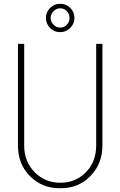

<svg xmlns="http://www.w3.org/2000/svg" viewBox="-20 -982 637 1016"><path d="M304 14H294Q202 14 138.5 -50Q75 -114 75 -211V-750H108V-212Q108 -127 163 -71Q218 -15 299 -15Q380 -15 434.5 -70.5Q489 -126 489 -212V-750H522V-213Q522 -115 458.5 -50.5Q395 14 304 14ZM300 -812H296Q266 -812 244.5 -834.5Q223 -857 223 -887.5Q223 -918 245 -940Q267 -962 298.5 -962Q330 -962 352 -940Q374 -918 374 -887.5Q374 -857 352 -834.5Q330 -812 300 -812ZM348 -887Q348 -908 333.5 -923Q319 -938 298.5 -938Q278 -938 263 -922.5Q248 -907 248 -887Q248 -867 263 -851.5Q278 -836 298.5 -836Q319 -836 333.5 -851Q348 -866 348 -887Z"/></svg>

Font: Poiret One
Style: Regular
Weight: 400
Designer: Denis Masharov
Foundry: Denis Masharov
Version: Version 1.001